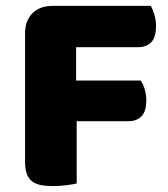

<svg xmlns="http://www.w3.org/2000/svg" viewBox="-20 -626 571 651"><path d="M491 -606Q498 -595 503.5 -576.5Q509 -558 509 -538Q509 -499 492.5 -482.5Q476 -466 448 -466H238V-353H457Q465 -342 470.5 -324Q476 -306 476 -286Q476 -248 459.5 -231.5Q443 -215 415 -215H240V-4Q229 -1 205.5 2Q182 5 159 5Q136 5 118.5 1.5Q101 -2 89 -11Q77 -20 71 -36Q65 -52 65 -78V-513Q65 -556 90 -581Q115 -606 158 -606Z"/></svg>

Font: Baloo Bhaina
Style: Regular
Weight: 400
Designer: Manish Minz, Shuchita Grover and Ek Type
Foundry: Ek Type
Version: Version 1.443;PS 1.000;hotconv 16.6.51;makeotf.lib2.5.65220;